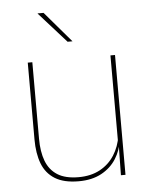

<svg xmlns="http://www.w3.org/2000/svg" viewBox="-51 -722 610 775"><g transform="rotate(-5 254.0 -335.0)"><path d="M92 -485.5V-175.5Q92 -123 106.2 -85.2Q120.5 -47.5 152.5 -27.2Q184.5 -7 238 -7Q288 -7 324.5 -26.8Q361 -46.5 383.2 -81.2Q405.5 -116 412 -160.5L421 -141.5H415.5Q411 -101 389.2 -66.5Q367.5 -32 329.2 -11.2Q291 9.5 237 9.5Q177 9.5 141 -12.8Q105 -35 89.2 -76.2Q73.5 -117.5 73.5 -174.5V-485.5ZM427 -485.5V0H408.5L410.5 -127H408.5V-485.5ZM154.5 -680 260.5 -556V-555.5H241L130.5 -679V-680Z"/></g></svg>

Font: Anek Bangla Thin
Style: Regular
Weight: 250
Designer: Sulekha Rajkumar (Bangla), Yesha Goshar (Latin)
Foundry: Ek Type
Version: Version 1.003